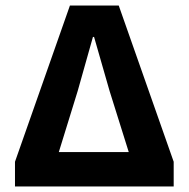

<svg xmlns="http://www.w3.org/2000/svg" viewBox="-20 -672 680 692"><path d="M34 0V-89L232 -652H408L606 -89V0ZM192 -124H444L375 -344L319 -539H315L260 -344Z"/></svg>

Font: Source Sans 3
Style: Bold
Weight: 700
Designer: Paul D. Hunt
Foundry: Adobe
Version: Version 3.052;hotconv 1.1.0;makeotfexe 2.6.0